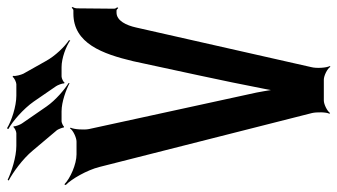

<svg xmlns="http://www.w3.org/2000/svg" viewBox="-261 -722 970 552"><g transform="rotate(-90 224.0 -446.0)"><path d="M234 -193 129 -675C126 -689 128 -719 133 -728L131 -730C126 -721 104 -711 93 -711H56C28 -711 -13 -729 -30 -746L-32 -742C-15 -726 11 -681 20 -645L175 -34C178 -21 178 7 173 16L175 18C180 10 200 0 211 0H271C282 0 303 10 308 19L310 17C305 8 303 -21 307 -36L421 -540C427 -567 440 -596 464 -596H470C472 -596 475 -593 477 -591L479 -594C477 -596 475 -600 475 -603L476 -709C476 -714 478 -720 480 -722L478 -725C476 -723 472 -719 469 -720H461C375 -720 345 -636 324 -548C297 -421 269 -298 244 -168C242 -157 239 -143 239 -134H243C243 -142 240 -159 238 -171ZM194 -797 145 -868C142 -872 136 -887 137 -891L135 -893C133 -889 122 -884 117 -884H81C48 -884 6 -898 -17 -909L-19 -906C4 -894 43 -866 67 -837L126 -767C128 -764 134 -751 133 -748L136 -747C138 -750 148 -754 151 -754H180C207 -754 242 -741 261 -731V-734C243 -745 212 -771 194 -797ZM324 -800 288 -864C285 -870 280 -888 282 -893L279 -895C277 -890 263 -884 258 -884H225C194 -884 152 -898 131 -911L129 -907C151 -895 187 -864 208 -834L252 -770C255 -766 261 -751 260 -747L262 -745C264 -749 275 -754 280 -754H307C333 -754 367 -741 384 -729V-733C367 -744 339 -772 324 -800Z"/></g></svg>

Font: Asimov
Style: EdgeExtreme
Weight: 500
Designer: Google
Version: Version 2.000980: 2014